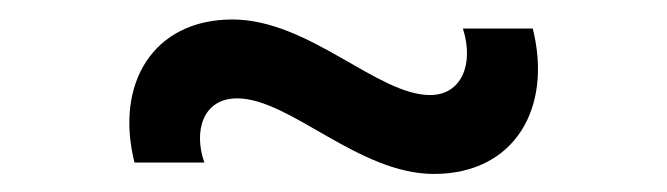

<svg xmlns="http://www.w3.org/2000/svg" viewBox="-20 -416 702 202"><path d="M436.5 -233C521.5 -233 561.5 -302.5 540.5 -386H467C479 -348.5 465.5 -316 432.5 -316C377 -316 305 -395.5 224.5 -395.5C141.5 -395.5 100.5 -328.5 121.5 -245H195C183.5 -277.5 193 -312.5 229.5 -312.5C285 -312.5 357 -233 436.5 -233Z"/></svg>

Font: Eudonet
Style: Regular
Weight: 400
Designer: Mikhail Sharanda
Foundry: Mikhail Sharanda
Version: Version 4.503;Glyphs 3.1.2 (3151)